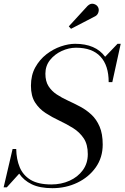

<svg xmlns="http://www.w3.org/2000/svg" viewBox="-48 -995 668 1030"><path d="M464 -908.5 333 -840.5 321 -853.5 421.5 -963Q437.5 -978.5 454 -974.2Q470.5 -970 477.5 -957.5Q484.5 -945 480.2 -930.2Q476 -915.5 464 -908.5ZM-11.5 10H-28.5L19.5 -195.5H39Q40 -140.5 57.8 -97.8Q75.5 -55 116.2 -30.2Q157 -5.5 227.5 -5.5Q280.5 -5.5 325 -25.5Q369.5 -45.5 396.2 -82Q423 -118.5 423 -168Q423 -220.5 401 -253.2Q379 -286 344.2 -307.8Q309.5 -329.5 270.5 -347.8Q231.5 -366 196.8 -388.5Q162 -411 140 -445.5Q118 -480 118 -535Q118 -591.5 141.2 -633.5Q164.5 -675.5 201 -703.8Q237.5 -732 278.5 -746Q319.5 -760 355 -760Q465 -760 516 -690.5L582.5 -760H599.5L554.5 -554.5H535Q535 -644 490.8 -691.5Q446.5 -739 360 -739Q321 -739 283 -721.5Q245 -704 220.2 -672.8Q195.5 -641.5 195.5 -599.5Q195.5 -559 212.2 -532.8Q229 -506.5 256.2 -488.5Q283.5 -470.5 316.2 -455.5Q349 -440.5 382 -423Q415 -405.5 442.2 -380.2Q469.5 -355 486.2 -316.2Q503 -277.5 503 -219.5Q503 -150 465.8 -97.2Q428.5 -44.5 367 -15Q305.5 14.5 233 14.5Q165.5 14.5 122.2 -6.5Q79 -27.5 55 -63.5Z"/></svg>

Font: Bodoni* 11pt
Style: Italic
Weight: 400
Italic angle: -13°
Version: Version 2.3